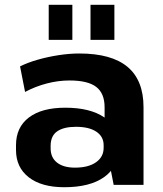

<svg xmlns="http://www.w3.org/2000/svg" viewBox="-20 -774 684 804"><path d="M418 -194V-325Q418 -383 383 -410Q348 -437 271 -437Q224 -437 176 -424.5Q128 -412 85 -389L64 -496Q96 -512 138 -524Q180 -536 225.5 -543Q271 -550 312 -550Q447 -550 514 -494Q581 -438 581 -325V0H456ZM249 10Q154 10 100.5 -31.5Q47 -73 47 -146V-166Q47 -241 101 -282Q155 -323 253 -323Q357 -323 416 -283Q475 -243 475 -169V-148Q475 -74 415.5 -32Q356 10 249 10ZM294 -72Q350 -72 382 -94.5Q414 -117 414 -155V-166Q414 -202 383.5 -222.5Q353 -243 298 -243Q247 -243 219.5 -224Q192 -205 192 -163V-153Q192 -114 219 -93Q246 -72 294 -72ZM283 -754V-607H184V-754ZM459 -754V-607H359V-754Z"/></svg>

Font: Pathway Extreme
Style: Bold
Weight: 700
Designer: Eduardo Rodriguez Tunni
Foundry: Eduardo Rodriguez Tunni
Version: Version 1.001;gftools[0.9.26]